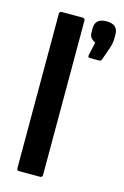

<svg xmlns="http://www.w3.org/2000/svg" viewBox="-109 -745 515 796"><g transform="rotate(15 148.0 -347.0)"><path d="M57 0Q47 0 47 -11V-672Q47 -683 57 -683H147Q157 -683 157 -672V-11Q157 0 147 0ZM218 -529Q210 -529 211 -539L224 -596Q213 -601 205.5 -609.5Q198 -618 198 -634V-651Q198 -694 247 -694Q296 -694 296 -651V-633Q296 -613 288 -590L269 -536Q266 -529 260 -529Z"/></g></svg>

Font: Sofia Sans Condensed
Style: Bold
Weight: 700
Designer: Botio Nikoltchev, Ani Petrova
Foundry: lettersoup
Version: Version 4.101; ttfautohint (v1.8.4.7-5d5b)